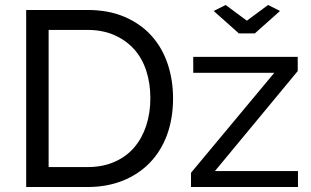

<svg xmlns="http://www.w3.org/2000/svg" viewBox="-20 -750 1249 770"><path d="M85 0V-710H331Q416 -710 480.5 -682Q545 -654 588 -606Q631 -558 652.5 -493.5Q674 -429 674 -356Q674 -275 650 -209.5Q626 -144 581 -97.5Q536 -51 472.5 -25.5Q409 0 331 0ZM583 -356Q583 -416 566.5 -466.5Q550 -517 517.5 -553Q485 -589 438 -609.5Q391 -630 331 -630H175V-80H331Q392 -80 439.5 -101Q487 -122 518.5 -159Q550 -196 566.5 -246.5Q583 -297 583 -356ZM885 -730 970 -667 1055 -730 1103 -706 1002 -616H938L837 -706ZM746 -57 1080 -458H755V-522H1174V-465L842 -64H1175V0H746Z"/></svg>

Font: Raleway Medium Alt1
Style: Regular
Weight: 500
Designer: Matt McInerney, Pablo Impallari, Rodrigo Fuenzalida
Foundry: Matt McInerney, Pablo Impallari, Rodrigo Fuenzalida
Version: Version 3.000g; ttfautohint (v1.5) -l 8 -r 28 -G 28 -x 14 -D